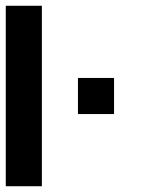

<svg xmlns="http://www.w3.org/2000/svg" viewBox="-20 -645 540 665"><path d="M250 -250V-375H375V-250ZM125 0H0V-625H125Z"/></svg>

Font: Tiny5
Style: Regular
Weight: 400
Designer: Stefan Schmidt
Foundry: Made with Bits'n'Picas by Kreative Software
Version: Version 1.002; ttfautohint (v1.8.4.7-5d5b)